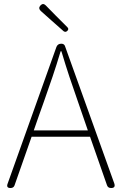

<svg xmlns="http://www.w3.org/2000/svg" viewBox="-20 -946 614 966"><path d="M240 -842 300 -789C307 -784 313 -785 319 -791C325 -797 325 -803 319 -809L262 -866L210 -919C201 -928 192 -928 183 -918C175 -909 176 -900 185 -891ZM433 -363 307 -714C305 -721 298 -726 290 -726H287C276 -726 268 -720 264 -710L18 -21C13 -7 18 0 33 0C42 0 50 -4 53 -13L139 -258H286H433L518 -15C521 -5 528 0 539 0C555 0 560 -8 555 -23ZM175 -362 201 -435C232 -523 258 -597 285 -688H289C316 -597 341 -523 372 -435L422 -290H286H150Z"/></svg>

Font: GenSenRounded2 TW EL
Style: Regular
Weight: 250
Version: Version 2.100;PS 2.1;hotconv 16.6.51;makeotf.lib2.5.65220 DE